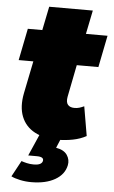

<svg xmlns="http://www.w3.org/2000/svg" viewBox="-60 -710 588 991"><g transform="rotate(5 233.5 -215.0)"><path d="M257 10Q187 10 138 -16Q89 -42 69 -92.5Q49 -143 63 -214L97 -382H21L54 -547H129L154 -670H380L355 -547H467L434 -382H322L289 -215Q284 -187 295 -174Q306 -161 329 -161Q343 -161 354.5 -164.5Q366 -168 379 -174L405 -22Q374 -5 335.5 2.5Q297 10 257 10ZM140 240Q110 240 82 234Q54 228 36 219L81 136Q92 140 109 144Q126 148 144 148Q167 148 178 142Q189 136 191 126Q196 104 157 104H113L163 -10H279L253 52Q294 59 310.5 83.5Q327 108 321 137Q311 185 263 212.5Q215 240 140 240Z"/></g></svg>

Font: Montserrat Black
Style: Italic
Weight: 900
Italic angle: -11.3°
Designer: Julieta Ulanovsky
Foundry: Julieta Ulanovsky
Version: Version 9.000; ttfautohint (v1.8.4.7-5d5b)